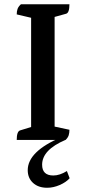

<svg xmlns="http://www.w3.org/2000/svg" viewBox="-20 -661 405 907"><path d="M59 0Q59 -40 75 -45L127 -61V-577L59 -593Q59 -608 63 -619Q67 -630 79 -641H308Q308 -600 292 -596L238 -581V-63L308 -48Q308 -33 304.5 -22Q301 -11 290 0ZM203 226Q161 226 136 203Q111 180 111 143Q111 54 270 -13L289 0Q179 47 179 117Q179 168 232 168Q262 168 296 147L309 181Q292 200 262 213Q232 226 203 226Z"/></svg>

Font: Petrona SemiBold
Style: Regular
Weight: 600
Designer: Ringo R. Seeber
Foundry: Ringo R. Seeber
Version: Version 2.001; ttfautohint (v1.8.3)